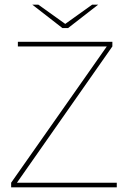

<svg xmlns="http://www.w3.org/2000/svg" viewBox="-20 -807 548 827"><path d="M483 -20V0H28V-20L440 -607H57V-627H464V-607L53 -20ZM119 -787H145L261 -704L377 -787H403L273 -686H249Z"/></svg>

Font: Blinker Thin
Style: Regular
Weight: 100
Designer: Juergen Huber
Foundry: supertype
Version: Version 1.017;hotconv 1.0.117;makeotfexe 2.5.65602